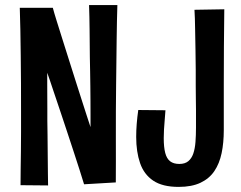

<svg xmlns="http://www.w3.org/2000/svg" viewBox="-20 -735 955 761"><path d="M58.4 -704H189.4Q194.4 -684.8 204.2 -653.5Q214 -622.2 226.3 -583.1Q238.6 -544 252.2 -501.2Q265.8 -458.4 278.8 -417.2Q291.4 -378 302.8 -342.1Q314.2 -306.2 323.5 -277.8Q332.8 -249.4 338.8 -231.2Q338.8 -253.4 338.8 -279.4Q338.8 -305.4 338.6 -333.6Q338.4 -361.8 338.1 -391.8Q337.8 -421.8 337.2 -452.6Q336.6 -480.4 336.1 -508.2Q335.6 -536 335.6 -563.4Q335.6 -590.8 335.1 -617.2Q334.6 -643.6 334.3 -668.1Q334 -692.6 333 -715H445.2Q444.2 -686.4 443.5 -650.4Q442.8 -614.4 442.3 -573.8Q441.8 -533.2 441.3 -488.4Q440.8 -443.6 440.2 -397.2Q439.6 -346.2 439.3 -294.6Q439 -243 439.2 -193.2Q439.4 -143.4 439.3 -97.4Q439.2 -51.4 439 -12L313.2 -4.6Q305.6 -30 295 -62.9Q284.4 -95.8 272 -133.7Q259.6 -171.6 246.6 -210.9Q233.6 -250.2 221.2 -287.2Q213 -311.6 205.3 -334.5Q197.6 -357.4 190.7 -377.8Q183.8 -398.2 178 -415.8Q172.2 -433.4 167.2 -446.6Q167.2 -425.6 167.2 -402.5Q167.2 -379.4 167.4 -355.4Q167.6 -331.4 167.6 -306.6Q167.6 -281.8 167.6 -256.2Q168.2 -228.8 168.4 -201.4Q168.6 -174 168.9 -147.5Q169.2 -121 169.4 -95.6Q169.6 -70.2 169.9 -46.2Q170.2 -22.2 170.6 0L61.4 -1Q61.4 -30.2 61.9 -63.6Q62.4 -97 62.9 -134.2Q63.4 -171.4 63.4 -211Q63.4 -250.6 63.4 -291.4Q63.4 -348 63.2 -404.6Q63 -461.2 62.2 -515.3Q61.4 -569.4 60.7 -617.3Q60 -665.2 58.4 -704ZM688.2 5.8Q624 5.8 587.3 -19Q550.6 -43.8 535.2 -88.5Q519.8 -133.2 519.8 -192.4Q519.8 -217.8 521.9 -244.3Q524 -270.8 528 -299L635.8 -298Q634.4 -277.2 632.7 -258Q631 -238.8 630 -221.3Q629 -203.8 629 -188Q629 -151.4 634.9 -128.8Q640.8 -106.2 654.4 -95.7Q668 -85.2 690.8 -85.2Q713.2 -85.2 726.4 -96.2Q739.6 -107.2 746.2 -126.6Q752.8 -146 754.8 -172.5Q756.8 -199 756.8 -229.4Q756.8 -246.8 756.8 -263.6Q756.8 -280.4 756.8 -299.3Q756.8 -318.2 756.3 -341.7Q755.8 -365.2 755.8 -396Q755.8 -422 755.8 -459.3Q755.8 -496.6 754.8 -539.1Q753.8 -581.6 753.3 -622.4Q752.8 -663.2 750.8 -696.2L869 -698.2Q868 -628.2 867.5 -549.1Q867 -470 867 -402Q867 -368 867 -339.5Q867 -311 867 -282.5Q867 -254 867 -219Q867 -169.2 858.4 -128Q849.8 -86.8 829.7 -57Q809.6 -27.2 774.8 -10.7Q740 5.8 688.2 5.8Z"/></svg>

Font: Truculenta
Style: Regular
Weight: 400
Designer: Ivan Castro, Eva Sanz & Omnibus-Type Team
Foundry: Omnibus-Type
Version: Version 1.002